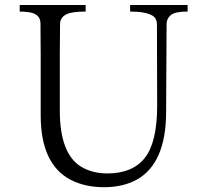

<svg xmlns="http://www.w3.org/2000/svg" viewBox="-20 -741 832 776"><path d="M59.6 -694.3V-720.7H326.2V-694.3Q266.6 -694.3 244.6 -681.2Q222.7 -668 222.7 -643.6Q221.7 -580.1 221.7 -516.6V-294.9Q221.7 -115.2 312.5 -64.5Q356.4 -40 414.1 -40Q515.6 -40 565.4 -103Q615.2 -166 615.2 -314.5L614.3 -641.6Q614.3 -668 594.7 -678.7Q566.4 -694.3 505.9 -694.3V-720.7H738.3V-694.3Q687.5 -694.3 670.4 -680.2Q653.3 -666 653.3 -643.6L651.4 -286.1Q650.4 -80.1 532.2 -14.6Q476.6 15.6 400.4 15.6Q324.2 15.6 266.6 -13.7Q145.5 -76.2 144.5 -271.5V-516.6Q144.5 -582 143.6 -646.5Q143.6 -684.6 97.7 -691.4Q78.1 -694.3 59.6 -694.3Z"/></svg>

Font: GenEi Koburi Mincho v6
Style: Regular
Weight: 400
Designer: o_tamon (Modified)
Foundry: o_tamon / Adobe Systems Incorporated
Version: Version 6.1